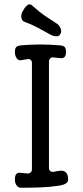

<svg xmlns="http://www.w3.org/2000/svg" viewBox="-20 -880 390 902"><path d="M79 2Q65 2 57.5 -9.5Q50 -21 50 -37Q50 -55 56.5 -62.5Q63 -70 78 -68Q86 -67 93.5 -66.5Q101 -66 109 -65Q117 -64 123.5 -69.5Q130 -75 130 -84V-583Q130 -605 107 -602Q100 -601 93 -599.5Q86 -598 78 -597Q69 -596 63 -601Q57 -606 53.5 -615.5Q50 -625 50 -636Q50 -653 57 -659.5Q64 -666 80 -667Q170 -675 260 -667Q277 -666 283.5 -659.5Q290 -653 290 -636Q290 -620 283.5 -612.5Q277 -605 262 -607Q255 -608 247 -608.5Q239 -609 231 -610Q223 -612 216.5 -606Q210 -600 210 -591V-92Q210 -70 233 -73Q241 -75 248 -76Q255 -77 262 -78Q278 -80 289 -70.5Q300 -61 300 -37Q300 -24 288.5 -17.5Q277 -11 259 -8Q214 -1 169.5 0.5Q125 2 79 2ZM244 -771Q257 -764 264 -748.5Q271 -733 264 -721L263 -719Q257 -708 242 -709.5Q227 -711 214 -719Q184 -736 154.5 -751.5Q125 -767 96 -777Q87 -780 83 -788.5Q79 -797 80 -807.5Q81 -818 86 -826L91 -834Q98 -848 109 -856Q120 -864 130 -855Q167 -822 191.5 -805.5Q216 -789 244 -771Z"/></svg>

Font: Winky Sans Light
Style: Regular
Weight: 300
Designer: Simon Atzbach
Foundry: typofactur
Version: Version 1.205